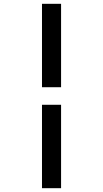

<svg xmlns="http://www.w3.org/2000/svg" viewBox="-20 -843 540 1006"><path d="M200 -386V-823H300V-386ZM200 143V-294H300V143Z"/></svg>

Font: Iosevka SS18 Semibold
Style: Regular
Weight: 600
Monospace: yes
Designer: Belleve Invis
Foundry: Belleve Invis
Version: Version 25.1.1; ttfautohint (v1.8.4)